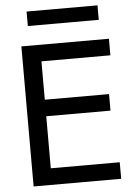

<svg xmlns="http://www.w3.org/2000/svg" viewBox="-60 -948 681 993"><g transform="rotate(-5 280.5 -452.0)"><path d="M484.4 -904.3H116.2V-829.1H484.4ZM528.3 0V-85.9H170.4V-356H503.9V-441.9H170.4V-641.1H528.3V-727.1H73.7V0Z"/></g></svg>

Font: SG Kara
Style: Regular
Weight: 400
Designer: Damoon Khanjanzadeh
Version: Version 1.000